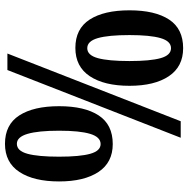

<svg xmlns="http://www.w3.org/2000/svg" viewBox="-12 -752 774 791"><g transform="rotate(90 375.5 -357.0)"><path d="M23 -503Q23 -608 61 -666Q99 -724 179 -724Q255 -724 294.5 -665Q334 -606 334 -503Q334 -399 294.5 -339.5Q255 -280 178 -280Q99 -280 61 -339Q23 -398 23 -503ZM480 -714H548L269 0H201ZM232 -503Q232 -589 220 -631.5Q208 -674 179 -674Q150 -674 137.5 -631Q125 -588 125 -503Q125 -416 137.5 -372.5Q150 -329 179 -329Q208 -329 220 -372.5Q232 -416 232 -503ZM418 -213Q418 -318 456 -376Q494 -434 574 -434Q650 -434 689 -375Q728 -316 728 -213Q728 -109 689 -49.5Q650 10 573 10Q494 10 456 -49Q418 -108 418 -213ZM626 -213Q626 -299 614 -341.5Q602 -384 574 -384Q545 -384 532 -341Q519 -298 519 -213Q519 -127 532 -83Q545 -39 573 -39Q602 -39 614 -82.5Q626 -126 626 -213Z"/></g></svg>

Font: Noto Serif CondExtraBold
Style: Regular
Weight: 800
Width: 3
Designer: Monotype Design Team
Foundry: Monotype Imaging Inc.
Version: Version 1.001